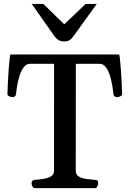

<svg xmlns="http://www.w3.org/2000/svg" viewBox="-20 -975 671 995"><path d="M160.2 0Q151.9 0 147.7 -9.8Q143.6 -19.5 143.6 -24.9Q143.6 -41 159.7 -43Q182.6 -44.4 205.8 -48.1Q229 -51.8 244.4 -61.3Q259.8 -70.8 259.8 -88.9L260.3 -644.5H136.2Q115.2 -644.5 101.6 -625Q87.9 -605.5 79.8 -577.9Q71.8 -550.3 67.9 -524.9Q64 -499.5 63 -487.8Q62 -478.5 56.6 -475.1Q51.3 -471.7 43.5 -471.7Q38.1 -471.7 28.1 -475.8Q18.1 -480 18.6 -488.3Q19 -512.2 20.8 -546.6Q22.5 -581.1 24.9 -614.5Q27.3 -647.9 29.8 -670.4Q32.2 -692.9 35.2 -692.9H596.2Q599.1 -692.9 601.6 -670.4Q604 -647.9 606.4 -614.5Q608.9 -581.1 610.6 -546.6Q612.3 -512.2 612.8 -488.3Q612.8 -480 603 -475.8Q593.3 -471.7 587.9 -471.7Q580.1 -471.7 574.5 -475.1Q568.8 -478.5 567.9 -487.8Q566.9 -499.5 563 -524.9Q559.1 -550.3 551.3 -577.9Q543.5 -605.5 529.8 -625Q516.1 -644.5 495.1 -644.5H373L372.6 -90.3Q372.6 -69.3 388.9 -59.8Q405.3 -50.3 428.5 -47.4Q451.7 -44.4 471.2 -43Q481.4 -42 485.1 -39.1Q488.8 -36.1 488.8 -24.9Q488.8 -19.5 484.6 -9.8Q480.5 0 472.2 0ZM313 -760.3Q293.9 -760.3 283 -767.6Q272 -774.9 263.7 -785.2L144.5 -954.6H204.6L313 -849.1L423.8 -954.6H481.4L362.3 -789.6Q354 -777.3 343.3 -768.8Q332.5 -760.3 313 -760.3Z"/></svg>

Font: Gelasio Medium
Style: Regular
Weight: 500
Designer: Eben Sorkin
Foundry: Eben Sorkin
Version: Version 1.008